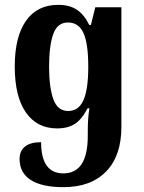

<svg xmlns="http://www.w3.org/2000/svg" viewBox="-20 -522 595 794"><path d="M61 135Q61 102 83.5 84Q106 66 150 66Q150 195 242 195Q343 195 343 40V20Q343 -37 350 -74H342Q319 -29 290 -10Q261 9 216 9Q133 9 87 -57Q41 -123 41 -247Q41 -370 87.5 -436Q134 -502 221 -502Q267 -502 297.5 -482Q328 -462 349 -419H356L374 -492H482V3Q482 122 419 187Q356 252 242 252Q154 252 107.5 222.5Q61 193 61 135ZM345 -246Q345 -343 325 -386Q305 -429 261 -429Q217 -429 200 -380.5Q183 -332 183 -246Q183 -161 200.5 -112Q218 -63 262 -63Q305 -63 325 -107.5Q345 -152 345 -246Z"/></svg>

Font: Noto Serif Armenian SmBd Narrow
Style: Regular
Weight: 600
Width: 4
Designer: Monotype Design team
Foundry: Monotype Imaging Inc.
Version: Version 1.000